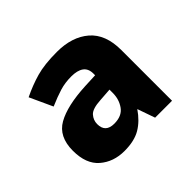

<svg xmlns="http://www.w3.org/2000/svg" viewBox="-99 -835 586 586"><g transform="rotate(-45 194.5 -542.0)"><path d="M205 -722Q270 -722 309 -688.5Q348 -655 348 -587V-368H275L255 -425Q234 -394 207 -378Q180 -362 137 -362Q90 -362 58 -389.5Q26 -417 26 -474Q26 -535 68.5 -559Q111 -583 192 -587L237 -589V-596Q237 -618 223 -628Q209 -638 183 -638Q156 -638 133 -631Q110 -624 80 -611L46 -685Q81 -702 116 -712Q151 -722 205 -722ZM195 -524Q159 -522 147.5 -509Q136 -496 136 -479Q136 -443 174 -443Q207 -443 222 -464Q237 -485 237 -513V-527Z"/></g></svg>

Font: Noto Sans Khmer UI ExtraBold
Style: Regular
Weight: 800
Designer: Danh Hong and the Monotype Design Team
Foundry: Monotype Imaging Inc.
Version: Version 2.002; ttfautohint (v1.8.4.7-5d5b)